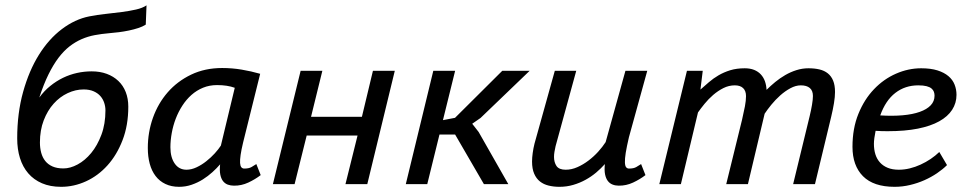

<svg xmlns="http://www.w3.org/2000/svg" viewBox="-20 -700 3673 730"><path d="M394.5 -573.7Q366.2 -571.3 340.1 -566.4Q314 -561.5 290 -551Q266.1 -540.5 244.4 -523.7Q222.7 -506.8 202.6 -480.5Q182.6 -454.1 164.3 -417Q146 -379.9 129.4 -329.1Q147.9 -354.5 170.9 -373Q193.8 -391.6 219.5 -404.1Q245.1 -416.5 272.7 -422.6Q300.3 -428.7 328.6 -428.7Q360.4 -428.7 386 -419.2Q411.6 -409.7 429.9 -392.3Q448.2 -375 458 -350.1Q467.8 -325.2 467.8 -294.4Q467.8 -223.6 446 -167.2Q424.3 -110.8 388.7 -71.3Q353 -31.7 307.1 -10.7Q261.2 10.3 212.4 10.3Q170.9 10.3 139.6 -3.2Q108.4 -16.6 87.4 -41Q66.4 -65.4 55.9 -99.1Q45.4 -132.8 45.4 -173.8Q45.4 -270 67.9 -350.6Q90.3 -431.2 127.9 -491.5Q165.5 -551.8 215.3 -589.4Q265.1 -627 319.3 -637.7Q349.1 -643.6 381.1 -647Q413.1 -650.4 442.9 -654.3Q472.7 -658.2 497.3 -663.8Q522 -669.4 537.1 -679.7L534.2 -606.4Q522 -598.6 505.4 -593.3Q488.8 -587.9 470.2 -584Q451.7 -580.1 432.1 -577.6Q412.6 -575.2 394.5 -573.7ZM131.8 -158.2Q131.8 -137.2 136.7 -119.1Q141.6 -101.1 152.1 -87.9Q162.6 -74.7 179.7 -67.1Q196.8 -59.6 221.2 -59.6Q247.1 -59.6 275.1 -74.7Q303.2 -89.8 326.7 -118.2Q350.1 -146.5 365.5 -187.5Q380.9 -228.5 380.9 -280.3Q380.9 -294.9 376.2 -309.1Q371.6 -323.2 361.8 -334.5Q352.1 -345.7 336.2 -352.8Q320.3 -359.9 297.9 -359.9Q267.1 -359.9 237.3 -345.9Q207.5 -332 184.1 -305.9Q160.6 -279.8 146.2 -242.4Q131.8 -205.1 131.8 -158.2Z M542 0ZM904.3 -158.2Q897.5 -129.9 894.8 -110.8Q892.1 -91.8 892.8 -80.3Q893.6 -68.8 897.7 -64Q901.9 -59.1 908.7 -59.1Q926.3 -59.1 936.3 -64.9Q946.3 -70.8 954.6 -76.2L971.2 -34.2Q950.2 -18.1 924.1 -5.9Q897.9 6.3 869.6 5.9Q856.9 5.9 846.2 2Q835.4 -2 828.1 -11.2Q820.8 -20.5 817.6 -36.1Q814.5 -51.8 816.9 -75.2Q804.2 -60.5 787.6 -45.4Q771 -30.3 751.2 -17.8Q731.4 -5.4 708.7 2.4Q686 10.3 661.1 10.3Q631.3 10.3 608.9 -0.5Q586.4 -11.2 571.5 -30.8Q556.6 -50.3 549.3 -77.4Q542 -104.5 542 -137.2Q542 -197.3 561.5 -252.2Q581.1 -307.1 617.7 -349.1Q654.3 -391.1 706.8 -416.3Q759.3 -441.4 824.7 -441.4Q862.8 -441.4 898.9 -435.3Q935.1 -429.2 969.2 -419.4ZM689 -54.7Q708 -54.7 727.5 -64Q747.1 -73.2 764.6 -87.2Q782.2 -101.1 796.6 -116.9Q811 -132.8 819.8 -146.5L872.6 -366.2Q844.7 -376.5 805.2 -376.5Q776.4 -376.5 752 -366.5Q727.5 -356.4 708 -339.1Q688.5 -321.8 673.3 -298.3Q658.2 -274.9 648.2 -248.8Q638.2 -222.7 633.1 -194.6Q627.9 -166.5 627.9 -140.1Q627.9 -101.6 644.3 -78.1Q660.6 -54.7 689 -54.7Z M1339.4 -184.6H1146L1100.1 0H1017.6L1123 -430.7H1205.6L1162.6 -255.9H1356L1397.9 -430.7H1481L1376.5 0H1293.5Z M1710.4 -188.5H1650.9L1604.5 0H1522.9L1627.4 -430.7H1710.4L1664.1 -243.2L1710 -252L1889.6 -430.7H1993.7L1807.1 -251.5L1775.4 -229.5L1799.8 -198.2L1912.6 0H1819.8Z M2002.9 0ZM2371.1 -177.7Q2362.8 -142.1 2359.1 -119.1Q2355.5 -96.2 2356 -82.8Q2356.4 -69.3 2360.6 -64.2Q2364.7 -59.1 2371.6 -59.1Q2389.2 -59.1 2399.2 -64.9Q2409.2 -70.8 2417.5 -76.2L2434.1 -34.2Q2413.1 -18.1 2387 -5.9Q2360.8 6.3 2332.5 5.9Q2319.8 5.9 2309.1 1.7Q2298.3 -2.4 2291 -12Q2283.7 -21.5 2280.5 -37.1Q2277.3 -52.7 2279.8 -76.2Q2265.1 -59.6 2246.6 -43.9Q2228 -28.3 2206.3 -16.4Q2184.6 -4.4 2159.7 2.9Q2134.8 10.3 2106.9 10.3Q2085 10.3 2065.9 5.6Q2046.9 1 2033 -10Q2019 -21 2011 -39.6Q2002.9 -58.1 2002.9 -85.9Q2002.9 -100.6 2005.4 -118.4Q2007.8 -136.2 2012.2 -153.8L2089.4 -430.7H2170.9L2092.3 -144Q2089.8 -132.8 2088.1 -122.8Q2086.4 -112.8 2086.4 -103.5Q2086.4 -83 2095.9 -68.8Q2105.5 -54.7 2130.9 -54.7Q2153.3 -54.7 2175.3 -64.5Q2197.3 -74.2 2217.3 -89.4Q2237.3 -104.5 2254.2 -123Q2271 -141.6 2282.7 -159.7L2357.9 -430.7H2440.9Z M2486.8 0ZM2741.2 0 2801.3 -244.6Q2808.1 -273.9 2812.3 -295.9Q2816.4 -317.9 2816.4 -334.5Q2816.4 -354.5 2805.4 -365Q2794.4 -375.5 2773.9 -375.5Q2751 -375.5 2730.2 -365Q2709.5 -354.5 2691.4 -338.9Q2673.3 -323.2 2658.7 -305.2Q2644 -287.1 2633.8 -272.5L2568.8 0H2486.8L2591.8 -430.7H2651.9L2643.1 -359.4Q2658.7 -373 2675.3 -387.5Q2691.9 -401.9 2711.9 -413.6Q2731.9 -425.3 2756.3 -432.9Q2780.8 -440.4 2811.5 -440.4Q2832 -440.4 2847.2 -434.3Q2862.3 -428.2 2872.6 -417.2Q2882.8 -406.2 2888.2 -391.4Q2893.6 -376.5 2894.5 -358.4Q2909.7 -373.5 2927.5 -388.2Q2945.3 -402.8 2965.6 -414.6Q2985.8 -426.3 3008.1 -433.3Q3030.3 -440.4 3053.7 -440.4Q3077.1 -440.4 3095.7 -436Q3114.3 -431.6 3127.4 -421.1Q3140.6 -410.6 3147.7 -393.3Q3154.8 -376 3154.8 -350.1Q3154.8 -332 3150.9 -308.1Q3147 -284.2 3140.1 -255.4L3078.6 0H2995.6L3058.6 -259.3Q3064 -281.7 3067.4 -302Q3070.8 -322.3 3070.8 -335Q3070.8 -355.5 3058.8 -365.5Q3046.9 -375.5 3024.9 -375.5Q3005.4 -375.5 2985.1 -364.5Q2964.8 -353.5 2946.5 -337.2Q2928.2 -320.8 2912.8 -302Q2897.5 -283.2 2887.2 -267.6L2823.7 0Z M3221.2 0ZM3580.6 -72.3Q3564.5 -56.2 3542.5 -41.3Q3520.5 -26.4 3494.6 -14.9Q3468.8 -3.4 3439.9 3.4Q3411.1 10.3 3381.3 10.3Q3301.3 10.3 3261.2 -30Q3221.2 -70.3 3221.2 -141.6Q3221.2 -211.9 3243.7 -267.1Q3266.1 -322.3 3303 -360.8Q3339.8 -399.4 3386.7 -419.9Q3433.6 -440.4 3482.4 -440.4Q3518.6 -440.4 3544.2 -432.4Q3569.8 -424.3 3585.9 -410.6Q3602.1 -397 3609.4 -378.4Q3616.7 -359.9 3616.7 -339.4Q3616.7 -308.1 3600.1 -282.5Q3583.5 -256.8 3551 -238.8Q3518.6 -220.7 3469.7 -210.9Q3420.9 -201.2 3356.4 -201.2Q3345.2 -201.2 3333.7 -201.4Q3322.3 -201.7 3309.1 -202.6Q3306.2 -188.5 3304.4 -175.5Q3302.7 -162.6 3302.7 -153.3Q3302.7 -131.3 3308.3 -113.3Q3314 -95.2 3325.7 -82.3Q3337.4 -69.3 3355.2 -62Q3373 -54.7 3397.5 -54.7Q3418 -54.7 3439 -59.8Q3460 -64.9 3480.2 -74.2Q3500.5 -83.5 3518.6 -95.7Q3536.6 -107.9 3551.3 -122.1ZM3471.2 -375.5Q3421.4 -375.5 3384.3 -346.9Q3347.2 -318.4 3326.7 -261.2Q3374 -258.3 3412.1 -261.7Q3450.2 -265.1 3477.1 -274.7Q3503.9 -284.2 3518.6 -299.6Q3533.2 -314.9 3533.2 -336.4Q3533.2 -343.8 3530.8 -350.8Q3528.3 -357.9 3521.7 -363.5Q3515.1 -369.1 3502.9 -372.3Q3490.7 -375.5 3471.2 -375.5Z"/></svg>

Font: PT Astra Sans
Style: Italic
Weight: 400
Italic angle: -16°
Designer: A.Korolkova, I. Chaeva
Foundry: ParaType Ltd
Version: Version 1.001; ttfautohint (v1.6)